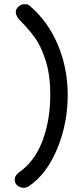

<svg xmlns="http://www.w3.org/2000/svg" viewBox="-20 -766 392 913"><path d="M50 89Q50 76 57 67Q64 58 73 51.5Q82 45 86 42Q152 -11 185.5 -106Q219 -201 219 -315Q219 -410 197 -478.5Q175 -547 145.5 -587.5Q116 -628 76 -668Q55 -689 55 -709Q55 -723 68 -734.5Q81 -746 94 -746Q106 -746 111.5 -744.5Q117 -743 124 -736Q209 -663 255.5 -552Q302 -441 302 -315Q302 -179 252 -58.5Q202 62 118 119Q105 127 93 127Q76 127 63 116.5Q50 106 50 89Z"/></svg>

Font: Mali Medium
Style: Regular
Weight: 500
Version: Version 1.000; ttfautohint (v1.6)